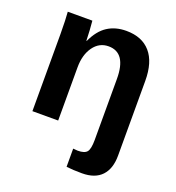

<svg xmlns="http://www.w3.org/2000/svg" viewBox="-135 -647 881 961"><g transform="rotate(20 305.5 -166.0)"><path d="M408.7 207.5Q359.9 207.5 325.7 203.1V106.4L350.6 108.4Q386.7 108.4 399.4 92.5Q412.1 76.7 412.1 29.3V-296.4Q412.1 -435.5 317.9 -435.5Q268.1 -435.5 237.5 -392.8Q207 -350.1 207 -283.2V0H69.8V-410.2Q69.8 -452.6 68.6 -479.7Q67.4 -506.8 65.9 -528.3H196.8Q198.2 -519 200.7 -478.8Q203.1 -438.5 203.1 -423.3H205.1Q232.9 -483.9 274.9 -511.2Q316.9 -538.6 375 -538.6Q459 -538.6 503.9 -486.8Q548.8 -435.1 548.8 -335.4V62.5Q548.8 132.3 513.4 169.9Q478 207.5 408.7 207.5Z"/></g></svg>

Font: Arial
Style: Bold
Weight: 700
Designer: Steve Matteson
Foundry: Ascender Corporation
Version: Version 2.00.3